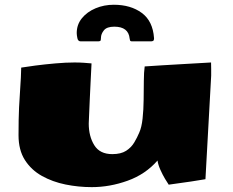

<svg xmlns="http://www.w3.org/2000/svg" viewBox="-20 -765 977 804"><path d="M364.3 18.6Q308.6 18.6 254.4 7.6Q200.2 -3.4 155.5 -28.3Q110.8 -53.2 84.2 -95Q57.6 -136.7 57.6 -198.7Q57.6 -268.1 59.8 -314.5Q62 -360.8 64.9 -399.4Q67.9 -438 68.8 -481.9Q88.9 -485.4 128.2 -490.5Q167.5 -495.6 211.9 -499.5Q256.3 -503.4 292 -503.4Q312.5 -503.4 330.1 -502.2Q347.7 -501 363.3 -499.5Q361.8 -467.8 359.6 -425.8Q357.4 -383.8 355.7 -343.8Q354 -303.7 352.8 -276.6Q351.6 -249.5 351.6 -247.6Q351.6 -194.3 374.8 -157Q397.9 -119.6 450.2 -119.6Q486.3 -119.6 508.1 -133.5Q529.8 -147.5 542.2 -168.5Q554.7 -189.5 563 -209.5Q573.2 -231.9 577.1 -268.8Q581.1 -305.7 581.5 -347.2Q582 -388.7 582.3 -426Q582.5 -463.4 585.9 -486.8Q620.6 -489.3 658.4 -491.5Q696.3 -493.7 745.6 -496.6Q794.9 -499.5 863.8 -503.4Q864.3 -489.3 864.3 -475.8Q864.3 -462.4 864.3 -448.2L840.3 -14.6Q813.5 -9.8 779.8 -4.9Q746.1 0 686.5 8.3Q681.2 1 670.9 -16.4Q660.6 -33.7 651.4 -54.4Q642.1 -75.2 639.6 -92.8Q589.4 -35.2 514.6 -8.3Q439.9 18.6 364.3 18.6ZM317.9 -591.8Q306.6 -591.8 304 -605.2Q301.3 -618.7 301.3 -626.5Q301.3 -662.1 323 -688.7Q344.7 -715.3 380.1 -730.2Q415.5 -745.1 456.5 -745.1Q527.3 -745.1 573.7 -710.9Q620.1 -676.8 625 -605.5Q625.5 -602.1 623.8 -596.9Q622.1 -591.8 610.4 -591.8H533.2Q525.4 -591.8 524.4 -596.4Q523.4 -601.1 522.9 -603.5Q518.1 -653.3 458.5 -653.3Q427.2 -653.3 415 -637.9Q402.8 -622.6 402.8 -606.9Q402.8 -602.1 401.9 -596.9Q400.9 -591.8 389.6 -591.8Z"/></svg>

Font: Seymour One
Style: Regular
Weight: 400
Designer: Vernon Adams
Foundry: Vernon Adams
Version: Version 1.100; ttfautohint (v1.8.4.7-5d5b);gftools[0.9.33]